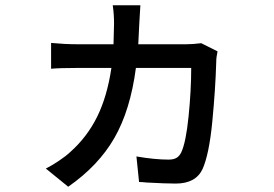

<svg xmlns="http://www.w3.org/2000/svg" viewBox="-20 -641 1040 729"><path d="M801 -405Q798 -302 786 -178.5Q774 -55 749 1Q723 56 647 56Q609 56 537 52Q517 50 508 50L498 -47Q568 -35 620 -35Q639 -35 650 -41.5Q661 -48 668 -62Q686 -100 696 -199Q706 -298 706 -383H496Q475 -223 414.5 -117.5Q354 -12 239 68L154 -1Q176 -12 203 -30Q230 -48 247 -64Q311 -121 349 -198Q387 -275 403 -383H272Q206 -383 174 -380V-478Q226 -473 272 -473H411L413 -551Q413 -589 408 -621H513Q512 -612 509 -554L505 -473H689Q712 -473 744 -477L806 -446Q801 -424 801 -405Z"/></svg>

Font: Sinter Medium
Style: Regular
Weight: 500
Foundry: Adobe & rsms
Version: Version 1.000